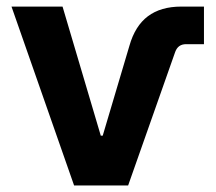

<svg xmlns="http://www.w3.org/2000/svg" viewBox="-20 -566 658 586"><path d="M15.1 -545.9H170.9L287.6 -151.9H293.5L375 -426.3Q392.1 -486.8 431.4 -516.4Q470.7 -545.9 533.2 -545.9H602.5V-431.2H548.3Q535.6 -431.2 527.3 -425.3Q519 -419.4 514.6 -407.2L371.1 0H206.1Z"/></svg>

Font: Inter RS Variable
Style: Regular
Weight: 400
Designer: Rasmus Andersson (customised by Maria Ramos and Noel Pretorius)
Foundry: rsms
Version: Version 3.001;Glyphs 3.2.3 (3260)